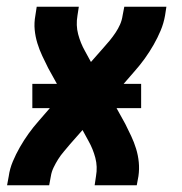

<svg xmlns="http://www.w3.org/2000/svg" viewBox="-20 -550 540 570"><path d="M1 0 6 -27Q9 -49 18 -70.5Q27 -92 39 -113Q51 -134 65 -153.5Q79 -173 95 -191L128 -229H76V-301H149L123 -348Q114 -366 105.5 -384Q97 -402 91 -421.5Q85 -441 83 -461.5Q81 -482 85 -504L89 -530H214L210 -504Q205 -475 212 -448.5Q219 -422 232 -399L250 -366L287 -408Q297 -419 306 -430Q315 -441 323 -453Q331 -465 336.5 -477.5Q342 -490 344 -504L349 -530H474L470 -504Q466 -481 457 -459.5Q448 -438 436 -417Q424 -396 410 -376.5Q396 -357 380 -339L347 -301H399V-229H326L352 -182Q361 -164 369.5 -146Q378 -128 384 -108.5Q390 -89 392 -68.5Q394 -48 391 -27L386 0H261L265 -27Q270 -55 263 -81.5Q256 -108 243 -131L225 -164L188 -122Q179 -111 169.5 -100Q160 -89 152.5 -77Q145 -65 139 -52.5Q133 -40 131 -27L126 0Z"/></svg>

Font: Iosevka Curly XBdObl
Style: Regular
Weight: 800
Italic angle: -9°
Monospace: yes
Designer: Belleve Invis
Foundry: Belleve Invis
Version: Version 11.1.0; ttfautohint (v1.8.3)